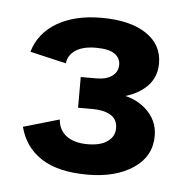

<svg xmlns="http://www.w3.org/2000/svg" viewBox="-35 -627 361 378"><g transform="rotate(5 146.0 -438.0)"><path d="M150.6 -283Q92.5 -283 59.4 -304.5Q26.2 -326 15.9 -365.8L87 -386.4Q88.5 -365.7 103.8 -354.2Q119.1 -342.7 145.6 -342.7Q171.2 -342.7 185 -352.7Q198.9 -362.6 198.9 -378.6Q198.9 -396.5 185.2 -404.6Q171.5 -412.6 150.1 -412.6H120.8V-473.3H151.3Q171.7 -473.3 182.9 -481.7Q194.1 -490 194.1 -503.9Q194.1 -517.1 182.8 -525.2Q171.4 -533.3 145.6 -533.3Q119.9 -533.3 105.3 -523.5Q90.8 -513.6 89.3 -497.6L17.7 -514.2Q28.9 -552 64.1 -572.5Q99.3 -593 151.4 -593Q208.2 -593 240.1 -571.7Q272 -550.5 272 -513.2Q272 -482.5 249 -463.2Q226 -444 190 -439.2V-447Q228.3 -444.5 252.1 -423.1Q276 -401.7 276 -370.5Q276 -330 241.1 -306.5Q206.2 -283 150.6 -283Z"/></g></svg>

Font: Rokkitt SemiBold
Style: Regular
Weight: 600
Designer: Vernon Adams
Foundry: Vernon Adams
Version: Version 3.103